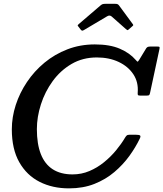

<svg xmlns="http://www.w3.org/2000/svg" viewBox="-20 -1000 877 1031"><path d="M413 -841.5Q417 -836.5 420.5 -835.5Q424 -834.5 430.5 -838.5L554.5 -912Q568.5 -921 579.5 -911.5L657 -843Q662.5 -838.5 664.5 -838Q666.5 -837.5 673 -843.5L690.5 -859Q695.5 -863 695.5 -865Q695.5 -867 693 -870.5L619 -971Q615.5 -975.5 611.5 -977.5Q607.5 -979.5 597.5 -979.5H548Q537 -979.5 531.8 -978Q526.5 -976.5 520 -971L404.5 -872Q398 -866.5 397.2 -864.2Q396.5 -862 401.5 -856.5ZM730.5 -255.5Q736.5 -267.5 732.5 -272Q728.5 -276.5 709 -276.5H675.5Q664.5 -276.5 659.8 -271.8Q655 -267 651 -260Q631.5 -227 603 -192.5Q574.5 -158 538.5 -128.8Q502.5 -99.5 460 -81.5Q417.5 -63.5 369.5 -63.5Q306 -63.5 263.2 -91Q220.5 -118.5 199.2 -172.8Q178 -227 178 -306.5Q178 -372 199.8 -439.8Q221.5 -507.5 263 -564.5Q304.5 -621.5 364.2 -656.5Q424 -691.5 500 -691.5Q566 -691.5 617 -667.5Q668 -643.5 696 -601.2Q724 -559 719.5 -503Q718.5 -493 720.8 -489.8Q723 -486.5 735.5 -486.5H765Q778.5 -486.5 781.5 -490Q784.5 -493.5 786.5 -504.5L836.5 -738Q838 -746 836.2 -748Q834.5 -750 825.5 -750H786.5Q777.5 -750 773 -747.8Q768.5 -745.5 765 -740.5L728 -679.5Q720.5 -668 718.5 -668.8Q716.5 -669.5 708 -679Q676.5 -715.5 623.2 -738.5Q570 -761.5 489 -761.5Q410.5 -761.5 342.2 -735.2Q274 -709 219 -663.5Q164 -618 124.8 -559.5Q85.5 -501 64.5 -436Q43.5 -371 43.5 -305.5Q43.5 -199.5 83.5 -129Q123.5 -58.5 192.8 -23.5Q262 11.5 350.5 11.5Q426.5 11.5 487 -12.5Q547.5 -36.5 594.2 -76.2Q641 -116 674.8 -162.8Q708.5 -209.5 730.5 -255.5Z"/></svg>

Font: Besley Medium
Style: Italic
Weight: 500
Italic angle: -13°
Designer: Owen Earl
Foundry: indestructible type*
Version: Version 2.001